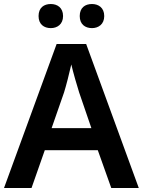

<svg xmlns="http://www.w3.org/2000/svg" viewBox="-20 -936 712 956"><path d="M172 -856C172 -815 199 -796 233 -796C265 -796 294 -815 294 -856C294 -898 265 -916 233 -916C199 -916 172 -898 172 -856ZM377 -856C377 -815 404 -796 438 -796C470 -796 499 -815 499 -856C499 -898 470 -916 438 -916C404 -916 377 -898 377 -856ZM534 0H671L409 -717H262L0 0H137L203 -188H467ZM374 -476 435 -298H237L299 -476C309 -508 325 -570 335 -615C343 -580 366 -500 374 -476Z"/></svg>

Font: Noto Sans Khmer UI SemiBold
Style: Regular
Weight: 600
Designer: Danh Hong and the Monotype Design Team
Foundry: Monotype Imaging Inc.
Version: Version 2.002